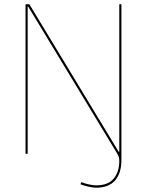

<svg xmlns="http://www.w3.org/2000/svg" viewBox="-20 -717 686 895"><path d="M355 142 359 132Q375 138.5 395 142.8Q415 147 428 147Q484.5 147 510.2 115.2Q536 83.5 536 35Q536 21.5 533.8 14.8Q531.5 8 527 0L111 -687H109V0H99V-697H117L533 -10H536V-697H546V28Q546 90 516.5 124Q487 158 428 158Q413.5 158 392.5 153.2Q371.5 148.5 355 142Z"/></svg>

Font: HK Grotesk Thin
Style: Regular
Weight: 100
Designer: Alfredo Marco Pradil
Foundry: Hanken Design Co.
Version: Version 3.001